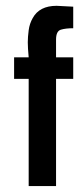

<svg xmlns="http://www.w3.org/2000/svg" viewBox="-20 -624 266 644"><path d="M169.9 -604.5 225.6 -601.6V-529.3Q200.2 -529.3 184.1 -524.4Q168 -519.5 168 -491.2V-431.6H225.6V-359.4H168V0H76.2V-359.4H27.3V-431.6H76.2Q73.2 -463.9 73.2 -481.9Q73.2 -500 76.2 -522.5Q79.1 -544.9 89.8 -563.5Q112.3 -604.5 169.9 -604.5Z"/></svg>

Font: RIT TN Joy
Style: Extra Bold
Weight: 800
Designer: Hussain K H
Foundry: Rachana Institute of Typography
Version: 1.6.2